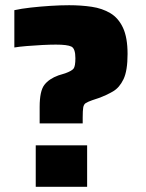

<svg xmlns="http://www.w3.org/2000/svg" viewBox="-20 -716 560 736"><path d="M132 -243V-306Q132 -367 150 -390.5Q168 -414 204 -427L230 -435Q255 -444 262 -453Q269 -462 269 -493Q269 -530 253.5 -537.5Q238 -545 194 -545Q173 -545 142.5 -543.5Q112 -542 82.5 -539.5Q53 -537 35 -534V-677Q62 -683 98 -687Q134 -691 172.5 -693.5Q211 -696 245 -696Q291 -696 331.5 -690Q372 -684 403 -665.5Q434 -647 451.5 -609.5Q469 -572 469 -509Q469 -445 453.5 -412.5Q438 -380 413 -365.5Q388 -351 358 -340L334 -332Q317 -326 309 -321Q301 -316 299 -304Q297 -292 297 -265V-243ZM117 0V-159H314V0Z"/></svg>

Font: Saira ExtraBold
Style: Regular
Weight: 800
Designer: Hector Gatti with collaboration of the Omnibus-Type team
Foundry: Omnibus-Type
Version: Version 1.100; ttfautohint (v1.8.3)